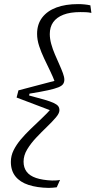

<svg xmlns="http://www.w3.org/2000/svg" viewBox="-20 -771 466 937"><path d="M270 -233Q270 -218 252.5 -197.5Q235 -177 209 -152Q183 -127 157 -99.5Q131 -72 113 -42.5Q95 -13 95 18Q95 47 110 67Q125 87 156 97.5Q187 108 234 110Q244 110 254 109.5Q264 109 273 107L257 143Q249 144 238 145Q227 146 218 146Q161 145 119.5 131.5Q78 118 55.5 90Q33 62 33 19Q33 -11 46.5 -38Q60 -65 81.5 -90.5Q103 -116 129.5 -141.5Q156 -167 182.5 -192Q209 -217 231 -242L235 -229L61 -295L70 -330L260 -380L249 -368Q239 -395 224.5 -425Q210 -455 195.5 -485.5Q181 -516 171 -546.5Q161 -577 161 -606Q161 -653 186 -685.5Q211 -718 255.5 -734.5Q300 -751 361 -751Q377 -751 392 -749.5Q407 -748 421 -745L426 -708Q412 -711 398.5 -711.5Q385 -712 372 -712Q322 -712 289 -699Q256 -686 239.5 -662.5Q223 -639 223 -605Q223 -582 230 -556.5Q237 -531 248 -505.5Q259 -480 269.5 -456.5Q280 -433 287 -414Q294 -395 294 -382Q294 -370 288 -361Q282 -352 265 -345Q248 -338 214 -330.5Q180 -323 124 -314L122 -305Q168 -293 197 -284.5Q226 -276 242 -268.5Q258 -261 264 -253Q270 -245 270 -233Z"/></svg>

Font: Roboto Serif ExtraLight
Style: Italic
Weight: 250
Italic angle: -10°
Designer: Greg Gazdowicz
Foundry: Commercial Type
Version: Version 1.008